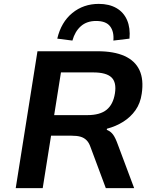

<svg xmlns="http://www.w3.org/2000/svg" viewBox="-20 -969 796 989"><path d="M61 0 173 -705H483Q567 -705 621.5 -680.5Q676 -656 698.5 -607.5Q721 -559 710 -486Q703 -437 678 -401.5Q653 -366 615 -342Q577 -318 531 -306L530 -300L535 -298Q551 -291 562.5 -275.5Q574 -260 586 -227L671 0H525L446 -212Q438 -235 425 -247.5Q412 -260 394 -265Q376 -270 349 -270H243L200 0ZM259 -376H430Q495 -376 529 -403.5Q563 -431 572 -488Q581 -545 554 -570.5Q527 -596 460 -596H294ZM353 -760 275 -770Q295 -855 352.5 -902Q410 -949 489 -949Q542 -949 579.5 -927.5Q617 -906 634.5 -865.5Q652 -825 647 -770L564 -760Q568 -806 547 -833.5Q526 -861 475 -861Q427 -861 396.5 -834Q366 -807 353 -760Z"/></svg>

Font: Nunito Sans 6pt
Style: Bold Italic
Weight: 700
Italic angle: -9°
Version: Version 3.101;gftools[0.9.27]